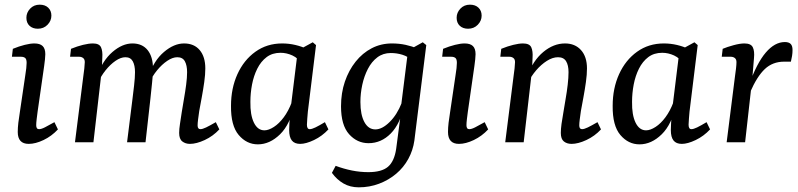

<svg xmlns="http://www.w3.org/2000/svg" viewBox="-20 -609 3415 822"><path d="M103 7Q56 7 56 -44Q56 -62 58.5 -83.5Q61 -105 65 -129L88 -285Q91 -303 92.5 -317Q94 -331 94 -340Q94 -356 87.5 -361Q81 -366 70 -366H31L35 -400Q62 -411 86 -417Q110 -423 127 -423Q151 -423 162.5 -412Q174 -401 174 -377Q174 -368 172.5 -354.5Q171 -341 169 -326L141 -131Q139 -116 137 -99.5Q135 -83 135 -73Q135 -56 147 -56Q157 -56 172.5 -64Q188 -72 213 -86L228 -55Q201 -26 166.5 -9.5Q132 7 103 7ZM142 -486Q120 -486 106.5 -498.5Q93 -511 93 -533Q93 -555 109 -572Q125 -589 150 -589Q173 -589 186.5 -576Q200 -563 200 -542Q200 -520 183.5 -503Q167 -486 142 -486Z M793 7Q774 7 760.5 -3.5Q747 -14 747 -40Q747 -56 750.5 -78.5Q754 -101 758 -128Q762 -154 767.5 -185Q773 -216 777 -246.5Q781 -277 781 -300Q781 -329 771.5 -346.5Q762 -364 739 -364Q719 -364 696 -348.5Q673 -333 652.5 -308Q632 -283 620 -255L615 -281Q639 -350 682 -386.5Q725 -423 768 -423Q811 -423 835 -394.5Q859 -366 859 -316Q859 -290 854.5 -258Q850 -226 844 -193.5Q838 -161 833 -134Q830 -113 828 -97.5Q826 -82 826 -72Q826 -56 838 -56Q847 -56 862.5 -63.5Q878 -71 904 -86L919 -55Q892 -26 856.5 -9.5Q821 7 793 7ZM301 0 337 -285Q339 -297 341 -316Q343 -335 343 -343Q343 -355 336 -360.5Q329 -366 319 -366H280L284 -400Q311 -411 335.5 -417Q360 -423 378 -423Q405 -423 412.5 -406.5Q420 -390 418 -362L416 -312L380 0ZM524 0 547 -184Q550 -208 554 -242.5Q558 -277 558 -300Q558 -329 548.5 -346.5Q539 -364 517 -364Q497 -364 474.5 -348.5Q452 -333 432 -308Q412 -283 400 -255L394 -281Q419 -350 461.5 -386.5Q504 -423 547 -423Q589 -423 612 -394.5Q635 -366 635 -315Q635 -289 631 -254Q627 -219 624 -187L603 0Z M1084 9Q1036 9 1002 -31Q968 -71 969 -156Q969 -231 996.5 -291.5Q1024 -352 1073.5 -387.5Q1123 -423 1188 -423Q1217 -423 1244.5 -416.5Q1272 -410 1295 -399L1275 -332Q1257 -360 1232 -371.5Q1207 -383 1181 -383Q1146 -383 1121.5 -364.5Q1097 -346 1081.5 -315Q1066 -284 1059 -247Q1052 -210 1052 -173Q1051 -117 1067 -84Q1083 -51 1112 -51Q1130 -51 1152.5 -65.5Q1175 -80 1195 -107Q1215 -134 1229 -171L1241 -164Q1223 -77 1179 -34Q1135 9 1084 9ZM1265 7Q1241 7 1229.5 -7.5Q1218 -22 1218 -52Q1218 -63 1219 -80.5Q1220 -98 1222 -125L1255 -393L1319 -428L1333 -416L1298 -131Q1297 -118 1295.5 -101Q1294 -84 1294 -75Q1294 -56 1306 -56Q1315 -56 1330.5 -63.5Q1346 -71 1371 -86L1386 -55Q1359 -26 1324.5 -9.5Q1290 7 1265 7Z M1516 193Q1479 193 1450.5 176.5Q1422 160 1401 131L1417 101Q1452 114 1487 121Q1522 128 1557 128Q1614 128 1641 105Q1668 82 1676 29L1696 -123V-146L1727 -393L1790 -428L1805 -416L1754 -7Q1748 35 1728 71.5Q1708 108 1676 135Q1644 162 1603 177.5Q1562 193 1516 193ZM1558 4Q1509 4 1474.5 -34.5Q1440 -73 1440 -154Q1440 -211 1456.5 -259.5Q1473 -308 1502.5 -345Q1532 -382 1571.5 -402.5Q1611 -423 1658 -423Q1689 -423 1716.5 -417Q1744 -411 1767 -401L1747 -349Q1727 -367 1703 -374.5Q1679 -382 1653 -382Q1620 -382 1595.5 -363.5Q1571 -345 1555 -314Q1539 -283 1531 -246Q1523 -209 1523 -172Q1523 -118 1540 -86.5Q1557 -55 1587 -55Q1616 -55 1648 -86.5Q1680 -118 1700 -169L1712 -162Q1694 -79 1653 -37.5Q1612 4 1558 4Z M1945 7Q1898 7 1898 -44Q1898 -62 1900.5 -83.5Q1903 -105 1907 -129L1930 -285Q1933 -303 1934.5 -317Q1936 -331 1936 -340Q1936 -356 1929.5 -361Q1923 -366 1912 -366H1873L1877 -400Q1904 -411 1928 -417Q1952 -423 1969 -423Q1993 -423 2004.5 -412Q2016 -401 2016 -377Q2016 -368 2014.5 -354.5Q2013 -341 2011 -326L1983 -131Q1981 -116 1979 -99.5Q1977 -83 1977 -73Q1977 -56 1989 -56Q1999 -56 2014.5 -64Q2030 -72 2055 -86L2070 -55Q2043 -26 2008.5 -9.5Q1974 7 1945 7ZM1984 -486Q1962 -486 1948.5 -498.5Q1935 -511 1935 -533Q1935 -555 1951 -572Q1967 -589 1992 -589Q2015 -589 2028.5 -576Q2042 -563 2042 -542Q2042 -520 2025.5 -503Q2009 -486 1984 -486Z M2427 7Q2407 7 2394 -3.5Q2381 -14 2381 -40Q2381 -56 2384 -78.5Q2387 -101 2392 -128Q2396 -154 2401.5 -185Q2407 -216 2410.5 -246.5Q2414 -277 2414 -300Q2414 -330 2403.5 -347Q2393 -364 2369 -364Q2346 -364 2321.5 -348.5Q2297 -333 2275.5 -308Q2254 -283 2241 -255L2236 -281Q2262 -350 2306 -386.5Q2350 -423 2399 -423Q2442 -423 2467.5 -394.5Q2493 -366 2493 -316Q2493 -290 2488.5 -258Q2484 -226 2478 -193.5Q2472 -161 2467 -134Q2464 -113 2462 -97.5Q2460 -82 2460 -72Q2460 -56 2472 -56Q2481 -56 2496.5 -63.5Q2512 -71 2538 -86L2553 -55Q2526 -26 2490.5 -9.5Q2455 7 2427 7ZM2143 0 2179 -285Q2181 -297 2183 -316Q2185 -335 2185 -343Q2185 -355 2178 -360.5Q2171 -366 2161 -366H2122L2126 -400Q2153 -411 2177.5 -417Q2202 -423 2219 -423Q2247 -423 2254.5 -406.5Q2262 -390 2260 -362L2258 -312L2222 0Z M2718 9Q2670 9 2636 -31Q2602 -71 2603 -156Q2603 -231 2630.5 -291.5Q2658 -352 2707.5 -387.5Q2757 -423 2822 -423Q2851 -423 2878.5 -416.5Q2906 -410 2929 -399L2909 -332Q2891 -360 2866 -371.5Q2841 -383 2815 -383Q2780 -383 2755.5 -364.5Q2731 -346 2715.5 -315Q2700 -284 2693 -247Q2686 -210 2686 -173Q2685 -117 2701 -84Q2717 -51 2746 -51Q2764 -51 2786.5 -65.5Q2809 -80 2829 -107Q2849 -134 2863 -171L2875 -164Q2857 -77 2813 -34Q2769 9 2718 9ZM2899 7Q2875 7 2863.5 -7.5Q2852 -22 2852 -52Q2852 -63 2853 -80.5Q2854 -98 2856 -125L2889 -393L2953 -428L2967 -416L2932 -131Q2931 -118 2929.5 -101Q2928 -84 2928 -75Q2928 -56 2940 -56Q2949 -56 2964.5 -63.5Q2980 -71 3005 -86L3020 -55Q2993 -26 2958.5 -9.5Q2924 7 2899 7Z M3091 0 3127 -285Q3129 -297 3131 -315Q3133 -333 3133 -343Q3133 -355 3126 -360.5Q3119 -366 3109 -366H3070L3074 -400Q3093 -408 3120.5 -415.5Q3148 -423 3167 -423Q3195 -423 3203 -406.5Q3211 -390 3208 -360L3201 -276L3170 0ZM3187 -246Q3220 -339 3258.5 -384Q3297 -429 3340 -429Q3357 -429 3365 -421Q3373 -413 3373 -395Q3373 -382 3371 -369.5Q3369 -357 3366 -345H3337Q3288 -345 3254.5 -313.5Q3221 -282 3191 -213Z"/></svg>

Font: Yrsa
Style: Italic
Weight: 400
Italic angle: -7.10001°
Designer: Anna Giedrys (Yrsa+Rasa design), David Brezina (Yrsa art-direction, Rasa art-direction, design)
Foundry: Rosetta Type Foundry
Version: Version 2.004